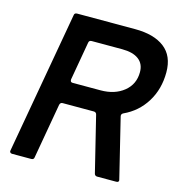

<svg xmlns="http://www.w3.org/2000/svg" viewBox="-112 -862 902 962"><g transform="rotate(15 339.5 -381.5)"><path d="M37 0Q30 0 26.5 -4.5Q23 -9 25 -15L155 -750Q156 -763 170 -763H471Q569 -763 623.5 -721Q678 -679 678 -594Q678 -507 636.5 -440Q595 -373 523 -340Q511 -334 514 -322L589 -15Q590 -13 590 -10Q590 0 577 0H478Q472 0 468 -3.5Q464 -7 463 -13L393 -298Q392 -304 388 -307.5Q384 -311 378 -311H216Q204 -311 201 -298L151 -13Q150 0 136 0ZM226 -437V-434Q226 -422 238 -422H383Q456 -422 503 -460Q550 -498 550 -561Q550 -604 520 -626.5Q490 -649 434 -649H276Q263 -649 261 -637Z"/></g></svg>

Font: Open Sauce Two SemiBold Italic
Style: Regular
Weight: 600
Italic angle: -10°
Designer: Alfredo Marco Pradil
Foundry: Creative Sauce Fz LLC
Version: Version 1.477